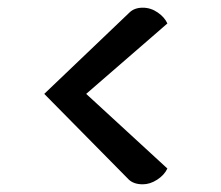

<svg xmlns="http://www.w3.org/2000/svg" viewBox="-20 -497 575 499"><path d="M415 -436 204 -253 415 -59Q407 -42 388.5 -30Q370 -18 351 -18Q328 -18 315 -30L95 -253L316 -464Q329 -477 351 -477Q372 -477 390 -464.5Q408 -452 415 -436Z"/></svg>

Font: Overlock
Style: Bold
Weight: 700
Designer: Dario Muhafara
Foundry: Dario Manuel Muhafara
Version: Version 1.002